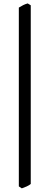

<svg xmlns="http://www.w3.org/2000/svg" viewBox="-20 -835 284 1100"><path d="M156.2 218.8Q147.5 226.6 132.3 233.4Q117.2 240.2 105 244.1L87.9 232.9V-791.5Q101.6 -799.8 113 -805.7Q124.5 -811.5 138.7 -815.4L156.2 -804.7Z"/></svg>

Font: Gentium Plus CyrE
Style: Regular
Weight: 400
Designer: J. Victor Gaultney, Annie Olsen, Iska Routamaa, Becca Hirsbrunner
Foundry: SIL International
Version: Version 5.000